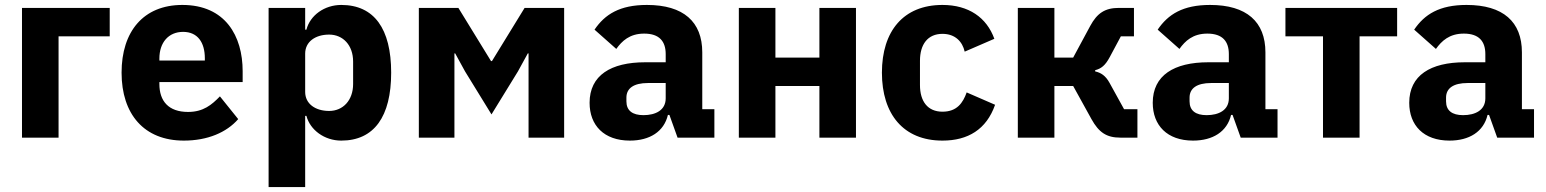

<svg xmlns="http://www.w3.org/2000/svg" viewBox="-20 -557 6258 777"><path d="M69 -525V0H217V-410H424V-525Z M724 12C820 12 897 -21 944 -75L870 -167C837 -133 803 -104 741 -104C662 -104 625 -148 625 -217V-225H962V-269C962 -411 892 -537 718 -537C560 -537 472 -429 472 -263C472 -95 563 12 724 12ZM721 -428C780 -428 809 -385 809 -321V-312H625V-320C625 -385 662 -428 721 -428Z M1067 -525V200H1215V-88H1220C1235 -31 1293 12 1361 12C1494 12 1563 -85 1563 -263C1563 -441 1494 -537 1361 -537C1293 -537 1235 -495 1220 -437H1215V-525ZM1312 -108C1256 -108 1215 -137 1215 -185V-340C1215 -388 1256 -417 1312 -417C1368 -417 1409 -374 1409 -308V-217C1409 -151 1368 -108 1312 -108Z M1675 -525V0H1819V-341H1822L1862 -268L1969 -94L2076 -268L2116 -341H2119V0H2263V-525H2103L1971 -310H1967L1835 -525Z M2722 0H2871V-115H2822V-345C2822 -469 2746 -537 2598 -537C2488 -537 2428 -499 2386 -437L2474 -359C2497 -391 2528 -421 2587 -421C2649 -421 2674 -389 2674 -338V-305H2591C2452 -305 2366 -252 2366 -141C2366 -50 2424 12 2529 12C2609 12 2667 -24 2683 -92H2689ZM2584 -91C2540 -91 2515 -109 2515 -147V-162C2515 -200 2545 -221 2602 -221H2674V-159C2674 -111 2633 -91 2584 -91Z M2970 -525V0H3118V-209H3296V0H3444V-525H3296V-324H3118V-525Z M3794 12C3897 12 3972 -33 4007 -133L3892 -183C3877 -141 3853 -105 3794 -105C3734 -105 3703 -147 3703 -213V-311C3703 -377 3734 -420 3794 -420C3846 -420 3875 -388 3884 -348L4004 -400C3973 -486 3900 -537 3794 -537C3636 -537 3549 -431 3549 -263C3549 -95 3636 12 3794 12Z M4099 -525V0H4247V-209H4323L4397 -75C4427 -21 4458 0 4514 0H4583V-115H4529L4470 -222C4454 -251 4435 -263 4412 -268V-273C4436 -279 4453 -292 4471 -326L4516 -410H4569V-525H4508C4452 -525 4420 -504 4392 -452L4323 -324H4247V-525Z M5001 0H5150V-115H5101V-345C5101 -469 5025 -537 4877 -537C4767 -537 4707 -499 4665 -437L4753 -359C4776 -391 4807 -421 4866 -421C4928 -421 4953 -389 4953 -338V-305H4870C4731 -305 4645 -252 4645 -141C4645 -50 4703 12 4808 12C4888 12 4946 -24 4962 -92H4968ZM4863 -91C4819 -91 4794 -109 4794 -147V-162C4794 -200 4824 -221 4881 -221H4953V-159C4953 -111 4912 -91 4863 -91Z M5334 -410V0H5482V-410H5634V-525H5182V-410Z M6039 0H6188V-115H6139V-345C6139 -469 6063 -537 5915 -537C5805 -537 5745 -499 5703 -437L5791 -359C5814 -391 5845 -421 5904 -421C5966 -421 5991 -389 5991 -338V-305H5908C5769 -305 5683 -252 5683 -141C5683 -50 5741 12 5846 12C5926 12 5984 -24 6000 -92H6006ZM5901 -91C5857 -91 5832 -109 5832 -147V-162C5832 -200 5862 -221 5919 -221H5991V-159C5991 -111 5950 -91 5901 -91Z"/></svg>

Font: Braiins Sans
Style: Bold
Weight: 700
Designer: Mike Abbink, Paul van der Laan, Pieter van Rosmalen, Jiri Chlebus, Lubos Buracinsky
Foundry: Bold Monday, Sudetype
Version: Version 1.000;hotconv 1.0.109;makeotfexe 2.5.65596